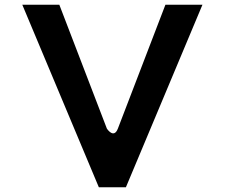

<svg xmlns="http://www.w3.org/2000/svg" viewBox="-20 -820 956 815"><path d="M399.6 -25H514.4L839.4 -800H682.2L480.3 -274C463 -228.8 433.7 -274 433.7 -274L231.8 -800H74.6Z"/></svg>

Font: Hussar Ekologiczny
Style: Regular
Weight: 400
Foundry: Cannot Into Space Fonts
Version: Version 0.97